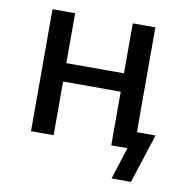

<svg xmlns="http://www.w3.org/2000/svg" viewBox="-72 -561 743 761"><g transform="rotate(10 299.0 -181.0)"><path d="M426 129 467 0H408V-69H568L504 129ZM79 0V-491H170V-290H402V-491H493V0H402V-216H170V0Z"/></g></svg>

Font: Nunito Sans 10pt SemiCondensed Medium
Style: Regular
Weight: 500
Width: 4
Designer: Vernon Adams
Foundry: Vernon Adams
Version: Version 3.101;gftools[0.9.27]